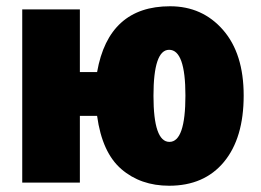

<svg xmlns="http://www.w3.org/2000/svg" viewBox="-20 -583 832 613"><path d="M758 -278Q758 -412 692 -487.5Q626 -563 523 -563Q327 -563 290 -353H235V-553H51V0H235V-213H290Q306 -96 367.5 -43Q429 10 520 10Q632 10 695 -66Q758 -142 758 -278ZM470 -277Q470 -424 520 -424Q572 -424 572 -278Q572 -130 521 -130Q470 -130 470 -277Z"/></svg>

Font: Noto Sans Display SemiCondensed Black
Style: Regular
Weight: 900
Width: 4
Designer: Monotype Design Team
Foundry: Monotype Imaging Inc.
Version: Version 1.900